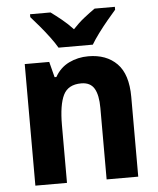

<svg xmlns="http://www.w3.org/2000/svg" viewBox="-54 -812 708 859"><g transform="rotate(-5 300.0 -383.0)"><path d="M356 -556Q437 -556 484.5 -508Q532 -460 532 -358V0H390V-321Q390 -379 372.5 -408.5Q355 -438 314 -438Q255 -438 233.5 -394Q212 -350 212 -259V0H70V-546H180L198 -476H206Q229 -517 269 -536.5Q309 -556 356 -556ZM227 -606Q215 -627 194.5 -654.5Q174 -682 152 -708Q130 -734 113 -753V-766H205Q227 -750 253 -729Q279 -708 303 -682Q328 -709 354 -729.5Q380 -750 403 -766H494V-753Q478 -735 456 -708.5Q434 -682 414 -655Q394 -628 381 -606Z"/></g></svg>

Font: Noto Sans Arabic SemCond
Style: Bold
Weight: 700
Width: 4
Designer: Monotype Design Team, Nadine Chahine, Nizar Qandah and Khaled Hosny
Foundry: Monotype Imaging Inc.
Version: Version 2.012; ttfautohint (v1.8.4.7-5d5b)